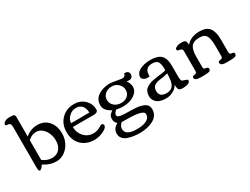

<svg xmlns="http://www.w3.org/2000/svg" viewBox="-73 -1392 2960 2272"><g transform="rotate(-30 1407.5 -256.5)"><path d="M435.1 -211.4Q435.1 -261.2 416.5 -307.4Q397.9 -353.5 362.1 -384.3Q326.2 -415 281.7 -415Q220.7 -415 168.9 -367.2V-98.1Q227.1 -52.2 293.9 -52.2Q360.8 -52.2 397.9 -96.2Q435.1 -140.1 435.1 -211.4ZM95.2 3.9Q76.2 3.9 76.2 -40.5V-608.9Q76.2 -653.3 41 -656.7Q37.6 -657.2 32.2 -657.7Q26.9 -658.2 24.4 -658.4Q22 -658.7 18.3 -659.4Q14.6 -660.2 12.9 -661.1Q11.2 -662.1 9.8 -663.6Q6.3 -666.5 6.3 -677.7Q6.3 -689 21.5 -701.2Q48.8 -723.6 95.2 -723.6Q144.5 -723.6 152.8 -717.8Q169.4 -706.1 169.4 -687V-417Q242.2 -479 335 -479Q427.7 -479 484.1 -414.3Q540.5 -349.6 540.5 -245.1Q540.5 -179.7 512 -121.6Q483.4 -63.5 431.9 -27.3Q380.4 8.8 318.8 8.8Q231 8.8 148.4 -46.4Q147.5 -45.4 135.3 -28.8Q111.3 3.9 95.2 3.9Z M834.5 -476.6Q918 -476.6 975.3 -422.6Q1032.7 -368.7 1032.7 -287.1Q1032.7 -247.6 970.2 -247.6H687.5Q688.5 -168.5 738.8 -114.3Q789.1 -60.1 865.7 -60.1Q916.5 -60.1 964.4 -89.8Q989.7 -105.5 996.8 -105.5Q1003.9 -105.5 1012.9 -98.4Q1022 -91.3 1022 -81.1Q1022 -54.2 987.5 -31.5Q953.1 -8.8 911.6 2.2Q870.1 13.2 838.9 13.2Q728 13.2 660.4 -53.2Q592.8 -119.6 592.8 -229.5Q592.8 -339.4 660.9 -408Q729 -476.6 834.5 -476.6ZM942.9 -298.8Q941.9 -355 913.6 -390.1Q885.3 -425.3 830.8 -425.3Q776.4 -425.3 735.6 -386.2Q694.8 -347.2 692.4 -296.9H806.6Q882.8 -296.9 942.9 -298.8Z M1542.5 -303.7Q1542.5 -259.3 1508.8 -225.6Q1442.9 -159.7 1320.8 -159.7Q1296.9 -159.7 1270 -164.3Q1243.2 -168.9 1236.3 -169.9V-170.4Q1199.2 -139.2 1199.2 -115.7Q1199.2 -94.2 1220.2 -86.9Q1250 -76.2 1303.2 -75.2Q1356.4 -74.2 1386.2 -73.5Q1416 -72.8 1450.7 -70.3Q1485.4 -67.9 1511.7 -60.8Q1538.1 -53.7 1561 -42Q1607.9 -17.6 1607.9 41Q1607.9 85 1585 118.7Q1562 152.3 1523.4 171.9Q1446.8 211.4 1340.8 211.4Q1249 211.4 1179.2 186Q1141.6 172.4 1119.6 145.8Q1097.7 119.1 1097.7 82Q1097.7 12.7 1167.5 -24.9Q1148.9 -43 1142.3 -59.1Q1135.7 -75.2 1135.7 -96.7Q1135.7 -118.2 1139.6 -129.9Q1143.6 -141.6 1151.9 -151.4Q1162.6 -164.1 1191.9 -186Q1146 -209 1121.8 -237.5Q1097.7 -266.1 1097.7 -309.8Q1097.7 -353.5 1117.9 -385.7Q1138.2 -418 1171.4 -437Q1238.8 -475.6 1321.8 -475.6Q1345.2 -475.6 1409.4 -463.6Q1473.6 -451.7 1481.4 -451.7Q1524.9 -451.7 1532.2 -495.1Q1594.7 -495.1 1594.7 -445.3Q1594.7 -421.4 1580.3 -407.5Q1565.9 -393.6 1547.1 -393.6Q1528.3 -393.6 1506.8 -395.5Q1521 -383.3 1531.7 -357.4Q1542.5 -331.5 1542.5 -303.7ZM1323.7 -433.6Q1271 -433.6 1234.1 -402.8Q1197.3 -372.1 1197.3 -321.8Q1197.3 -271.5 1235.1 -239.3Q1272.9 -207 1327.6 -207Q1382.3 -207 1416.3 -237.1Q1450.2 -267.1 1450.2 -315.4Q1450.2 -363.8 1413.3 -398.7Q1376.5 -433.6 1323.7 -433.6ZM1332 154.3Q1407.2 154.3 1446.3 138.4Q1485.4 122.6 1500.5 101.8Q1515.6 81.1 1515.6 52.2Q1515.6 -7.8 1282.2 -7.8Q1216.3 -7.8 1216.3 -9.3Q1179.2 28.3 1179.2 62.5Q1179.2 154.3 1332 154.3Z M1768.6 -460.4Q1819.3 -476.6 1877.9 -476.6Q1976.6 -476.6 2021.2 -432.9Q2065.9 -389.2 2065.9 -288.6L2065.4 -144.5Q2065.4 -92.3 2078.6 -79.1Q2082 -75.7 2100.1 -70.3Q2149.9 -54.7 2149.9 -46.4Q2149.9 4.9 2044.9 4.9Q2005.4 4.9 1993.4 -12.7Q1981.4 -30.3 1980.5 -76.7Q1958.5 -37.1 1913.6 -12.7Q1868.7 11.7 1817.4 11.7Q1766.1 11.7 1730.5 -1.5Q1694.8 -14.6 1672.6 -44.2Q1650.4 -73.7 1650.4 -107.9Q1650.4 -142.1 1658.2 -162.8Q1666 -183.6 1677.7 -197.8Q1689.5 -211.9 1709.7 -223.1Q1730 -234.4 1747.6 -241Q1765.1 -247.6 1793 -252.9Q1834 -260.7 1861.8 -263.9Q1889.6 -267.1 1890.6 -267.6Q1893.6 -268.1 1924.1 -271.2Q1954.6 -274.4 1972.2 -284.2Q1972.2 -377 1947.3 -405.3Q1925.3 -429.7 1875 -429.7Q1824.7 -429.7 1799.6 -404.1Q1774.4 -378.4 1774.4 -322.8L1774.9 -312Q1754.4 -309.6 1736.1 -309.6Q1717.8 -309.6 1695.1 -324Q1672.4 -338.4 1672.4 -361.6Q1672.4 -384.8 1685.5 -405.3Q1698.7 -425.8 1719.7 -438.7Q1740.7 -451.7 1768.6 -460.4ZM1972.2 -240.2Q1939 -228 1897.2 -223.4Q1855.5 -218.8 1831.5 -212.4Q1807.6 -206.1 1791.5 -196.8Q1754.4 -175.3 1754.4 -123Q1754.4 -39.1 1852.1 -39.1Q1936.5 -39.1 1959 -119.6Q1972.2 -165.5 1972.2 -240.2Z M2340.8 0 2298.8 0.5Q2234.9 0.5 2219.7 -19Q2212.9 -27.8 2212.9 -40.3Q2212.9 -52.7 2222.7 -57.6Q2232.4 -62.5 2244.4 -63Q2256.3 -63.5 2266.1 -70.6Q2275.9 -77.6 2275.9 -93.3V-372.1Q2275.9 -400.4 2240.7 -406.2Q2216.3 -410.2 2211.2 -414.8Q2206.1 -419.4 2206.1 -431.4Q2206.1 -443.4 2223.1 -453.1Q2252 -470.7 2295.7 -470.7Q2339.4 -470.7 2351.8 -458.3Q2364.3 -445.8 2364.3 -402.8Q2431.2 -478.5 2548.3 -478.5Q2643.6 -478.5 2683.3 -426.5Q2723.1 -374.5 2723.1 -269V-93.3Q2723.1 -64.9 2754.6 -63.2Q2786.1 -61.5 2786.1 -38.1Q2786.1 -11.7 2755.9 -4.9Q2733.4 0 2693.8 0L2651.9 0.5Q2587.9 0.5 2572.8 -19Q2565.9 -27.8 2565.9 -40.3Q2565.9 -52.7 2575.7 -57.6Q2585.4 -62.5 2597.4 -63Q2609.4 -63.5 2619.1 -70.6Q2628.9 -77.6 2628.9 -93.3V-235.4Q2628.9 -326.2 2607.9 -368.2Q2584.5 -415.5 2513.7 -415.5Q2428.2 -415.5 2397.5 -370.1Q2368.7 -327.1 2368.7 -232.9V-93.3Q2368.7 -64.9 2400.1 -63.2Q2431.6 -61.5 2431.6 -38.1Q2431.6 -11.2 2401.9 -4.9Q2380.4 0 2340.8 0Z"/></g></svg>

Font: Corben
Style: Regular
Weight: 400
Designer: vernon adams
Foundry: vernon adams
Version: Version 1.101